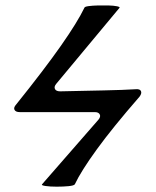

<svg xmlns="http://www.w3.org/2000/svg" viewBox="-20 -692 584 721"><path d="M138 0 350 -243Q359 -254 354.5 -262.5Q350 -271 336 -271H54Q39 -271 34.5 -279.5Q30 -288 41 -300Q147 -432 209 -520.5Q271 -609 297 -663Q298 -667 312.5 -669Q327 -671 347.5 -671.5Q368 -672 387.5 -671.5Q407 -671 419 -668.5Q431 -666 429 -663L191 -377Q182 -366 186.5 -357.5Q191 -349 206 -349Q296 -351 369.5 -352.5Q443 -354 491 -357Q506 -358 509.5 -349.5Q513 -341 504 -329Q403 -213 343.5 -131Q284 -49 261 0Q258 5 238 7Q218 9 193 9Q168 9 151 6.5Q134 4 138 0Z"/></svg>

Font: Junicode SmExp
Style: Bold
Weight: 700
Width: 6
Designer: Peter S. Baker
Version: Version 2.205; ttfautohint (v1.8.4)